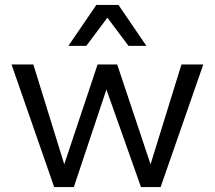

<svg xmlns="http://www.w3.org/2000/svg" viewBox="-20 -763 876 783"><path d="M577 -576H504L418 -691L332 -576H259L373 -743H463ZM720 -500H809L635 0H555L414 -398L281 0H201L27 -500H116L242 -93L378 -500H458L594 -93Z"/></svg>

Font: Elaine Sans
Style: Regular
Weight: 400
Designer: Wei Huang
Foundry: Wei Huang
Version: Version 2.001;December 24, 2019;FontCreator 12.0.0.2547 64-b